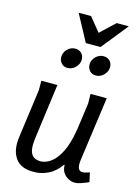

<svg xmlns="http://www.w3.org/2000/svg" viewBox="-136 -987 779 1075"><g transform="rotate(15 254.0 -450.0)"><path d="M172 -491 129 -171Q128 -160 127 -150Q126 -140 126 -132Q126 -91 142 -72.5Q158 -54 190 -54Q207 -54 226 -62Q245 -70 262.5 -86.5Q280 -103 296 -130Q312 -157 324 -195Q336 -233 344 -283L365 -435L364 -491H458L407 -122Q406 -116 405.5 -109Q405 -102 405 -97Q405 -75 412.5 -65.5Q420 -56 432 -56Q446 -56 459.5 -61Q473 -66 474 -66L486 -13Q484 -11 470.5 -5.5Q457 0 439.5 6Q422 12 406 12Q389 12 370.5 3Q352 -6 339.5 -24Q327 -42 327 -69H323Q317 -60 304.5 -46Q292 -32 274 -19Q256 -6 229 3.5Q202 13 166 13Q100 13 69 -23Q38 -59 38 -118Q38 -137 41 -157L79 -436V-491ZM319 -833 403 -912H473L350 -759H265L182 -913H254ZM267 -664Q267 -638 247 -618Q227 -598 201 -598Q179 -598 165.5 -613Q152 -628 152 -648Q152 -675 171.5 -694.5Q191 -714 217 -714Q239 -714 253 -700Q267 -686 267 -664ZM431 -664Q431 -638 411 -618Q391 -598 365 -598Q343 -598 329.5 -613Q316 -628 316 -648Q316 -675 335.5 -694.5Q355 -714 381 -714Q403 -714 417 -700Q431 -686 431 -664Z"/></g></svg>

Font: Rosario Medium
Style: Italic
Weight: 500
Italic angle: -8.05°
Version: Version 1.201